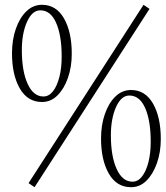

<svg xmlns="http://www.w3.org/2000/svg" viewBox="-20 -770 690 800"><path d="M155 -345Q95 -345 62.5 -401.5Q30 -458 30 -548Q30 -604 46 -650Q62 -696 90 -723Q118 -750 155 -750Q214 -750 246.5 -693.5Q279 -637 279 -546Q279 -491 263 -445.5Q247 -400 219.5 -372.5Q192 -345 155 -345ZM161 -368Q184 -368 201 -390Q218 -412 227.5 -449.5Q237 -487 237 -534Q237 -622 214 -674.5Q191 -727 148 -727Q114 -727 92.5 -679Q71 -631 71 -561Q71 -474 95 -421Q119 -368 161 -368ZM99 -7 578 -750 603 -733 124 10ZM526 10Q466 10 433.5 -46.5Q401 -103 401 -193Q401 -249 417 -295Q433 -341 461 -368Q489 -395 526 -395Q585 -395 617.5 -338.5Q650 -282 650 -191Q650 -136 634 -90.5Q618 -45 590.5 -17.5Q563 10 526 10ZM532 -13Q555 -13 572 -35Q589 -57 598.5 -94.5Q608 -132 608 -179Q608 -267 585 -319.5Q562 -372 519 -372Q485 -372 463.5 -324Q442 -276 442 -206Q442 -119 466 -66Q490 -13 532 -13Z"/></svg>

Font: Spectral ExtraLight
Style: Regular
Weight: 275
Designer: Jean-Baptiste Levee
Foundry: Production Type
Version: Version 2.001